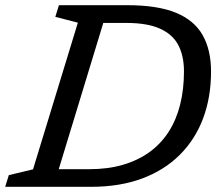

<svg xmlns="http://www.w3.org/2000/svg" viewBox="-40 -721 857 741"><path d="M304 -68Q376.5 -68 434.5 -85Q492.5 -102 536.8 -134Q581 -166 610.8 -212.2Q640.5 -258.5 655.2 -317.2Q670 -376 670 -445.5Q670 -504.5 648.5 -546.2Q627 -588 578 -610.2Q529 -632.5 447 -632.5H300L322.5 -701H450.5Q568 -701 639 -671.8Q710 -642.5 742.2 -585.2Q774.5 -528 774.5 -445Q774.5 -346 744 -264.5Q713.5 -183 654.2 -123.8Q595 -64.5 508.8 -32.2Q422.5 0 311.5 0H108L130.5 -68ZM260.5 -633.5 173.5 -656 187.5 -701H379.5L166 0H-20L-6 -45L87.5 -67.5Z"/></svg>

Font: Newsreader 8pt
Style: Italic
Weight: 400
Italic angle: -17°
Version: Version 1.003